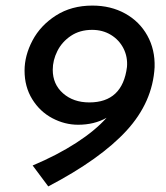

<svg xmlns="http://www.w3.org/2000/svg" viewBox="-20 -665 595 688"><path d="M534 -424Q527 -299 433.5 -197Q340 -95 153 3L97 -72Q185 -109 253 -153Q321 -197 362 -243Q318 -218 260 -218Q212 -218 167.5 -241.5Q123 -265 95.5 -309.5Q68 -354 68 -412Q68 -466 96.5 -520Q125 -574 180.5 -609.5Q236 -645 311 -645Q377 -645 428.5 -616.5Q480 -588 508 -537.5Q536 -487 534 -424ZM435 -425Q438 -461 422.5 -491.5Q407 -522 377.5 -540Q348 -558 310 -558Q266 -558 234 -536.5Q202 -515 185.5 -482Q169 -449 169 -415Q169 -363 206 -330.5Q243 -298 300 -298Q419 -298 435 -425Z"/></svg>

Font: Josefin Sans
Style: Italic
Weight: 400
Italic angle: -7°
Designer: Santiago Orozco
Foundry: Typemade
Version: Version 2.000